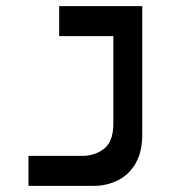

<svg xmlns="http://www.w3.org/2000/svg" viewBox="-20 -606 626 626"><path d="M72.8 0V-97.7H248.5Q289.1 -97.7 319.3 -121.1Q349.6 -144.5 349.6 -203.6V-488.3H172.9V-585.9H443.8V-168Q443.8 -110.8 422.4 -73.7Q400.9 -36.6 364.7 -18.3Q328.6 0 285.2 0Z"/></svg>

Font: Cascadia Mono PL
Style: Regular
Weight: 400
Monospace: yes
Designer: Aaron Bell
Foundry: Saja Typeworks
Version: Version 2404.023; ttfautohint (v1.8.4)